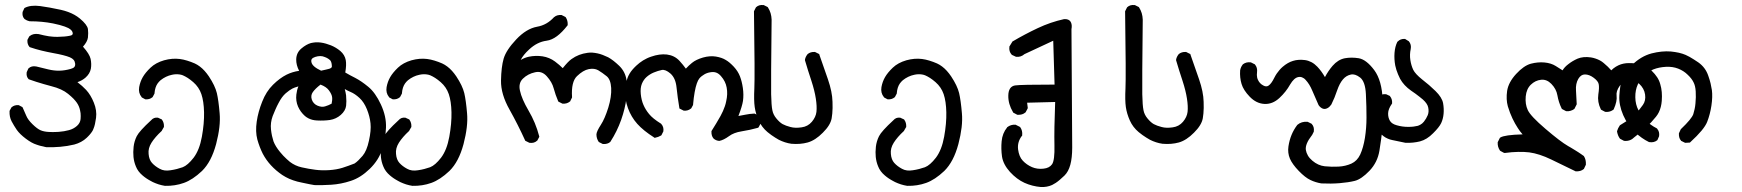

<svg xmlns="http://www.w3.org/2000/svg" viewBox="-20 -462 7040 776"><path d="M167 132.8Q164.1 132.3 161.1 131.6Q158.2 130.9 155.5 130.1Q152.8 129.4 150.1 128.9Q147.5 128.4 144.5 127.7Q141.6 127 138.9 126.2Q136.2 125.5 133.5 124.5Q130.9 123.5 127.9 122.6Q108.4 116.7 84.5 98.6Q72.3 89.4 63.2 80.6Q54.2 71.8 47.9 63Q42 54.7 36.9 45.9Q31.7 37.1 26.9 28.3Q17.6 10.3 18.6 -12.2V-13.2L19 -14.6L25.9 -27.3L26.4 -28.3L27.3 -28.8Q38.1 -38.1 54.2 -37.1H55.2L56.6 -36.6L69.3 -29.8L70.8 -28.8L71.8 -26.9Q79.6 -10.3 86.4 6.3Q92.8 22 111.6 40.3Q130.4 58.6 144 64.5Q157.7 70.3 177.2 71.3Q181.2 71.3 185.1 71.5Q189 71.8 193.1 71.8Q197.3 71.8 201.4 71.5Q205.6 71.3 210 71.3Q214.4 71.3 218.3 70.8Q239.3 69.3 258.8 64Q277.3 59.1 291 46.9Q304.2 35.2 305.7 19Q306.2 13.2 306.2 7.3Q306.2 1.5 305.7 -4.4Q305.2 -10.3 303.7 -15.6Q300.3 -32.7 290.5 -46.9Q288.1 -50.3 284.7 -54.4Q281.2 -58.6 277.1 -63Q272.9 -67.4 267.3 -72.3Q261.7 -77.1 255.4 -82.5Q230.5 -103 187 -113.8Q171.9 -117.7 157 -122.1Q142.1 -126.5 127.2 -131.1Q112.3 -135.7 97.7 -141.1L96.2 -141.6L95.2 -142.6Q85.4 -153.3 87.9 -169.9V-170.4L88.4 -171.4L94.2 -184.1L94.7 -185.1L95.7 -186Q107.4 -196.8 126 -193.4H126.5Q149.9 -187.5 174.8 -181.6Q198.7 -175.8 220.5 -176.3Q242.2 -176.8 266.1 -183.6Q276.9 -186.5 280.8 -191.7Q284.7 -196.8 283.7 -205.1Q282.7 -213.9 277.6 -220Q272.5 -226.1 262.2 -230.5Q240.7 -239.3 194.3 -247.6Q170.4 -252 147.5 -257.6Q124.5 -263.2 101.6 -271L100.1 -271.5L99.1 -272.5Q89.8 -283.2 90.8 -299.3V-300.3L91.3 -301.8L98.1 -314.5L99.1 -315.4L100.1 -316.4Q114.7 -327.6 135.7 -324.2H136.2Q147.5 -321.3 157.7 -319.1Q168 -316.9 177.5 -315.4Q187 -314 195.6 -313.5Q204.1 -313 211.9 -313Q243.7 -313.5 261.7 -317.4Q265.6 -317.9 268.3 -319.1Q271 -320.3 272.2 -321.8Q273.4 -323.2 273.9 -324.7Q274.4 -326.2 273.9 -328.6Q273.4 -333.5 269.3 -338.6Q265.1 -343.8 256.3 -348.6Q250.5 -351.6 241.7 -354.7Q232.9 -357.9 220.9 -361.1Q209 -364.3 194.8 -367.2Q150.9 -376 100.6 -376H100.1H99.6Q88.4 -378.4 79.6 -384.8L79.1 -385.3L78.6 -385.7Q68.8 -396.5 71.3 -413.1V-413.6L71.8 -414.6L77.6 -427.2L78.6 -429.2L80.1 -430.2Q103.5 -442.4 142.1 -437.5Q178.7 -432.6 225.6 -422.4Q241.2 -418.9 255.1 -413.8Q269 -408.7 280.8 -402.1Q292.5 -395.5 302.7 -387.2Q332.5 -362.3 335.4 -344.7Q336.4 -336.4 336.4 -327.9Q336.4 -319.3 335.4 -310.1Q333 -293 315.4 -273.4Q341.8 -243.7 346.2 -224.1Q350.6 -203.1 347.2 -184.1Q343.3 -164.1 325.7 -148.4Q312.5 -136.7 293 -129.9Q313 -114.7 328.1 -98.6Q346.7 -78.6 359.4 -46.9Q372.1 -15.6 368.2 14.2Q366.2 28.3 363.8 39.3Q361.3 50.3 357.9 58.1Q356.9 61 355.5 64Q354 66.9 352.1 69.8Q350.1 72.8 347.9 75.7Q345.7 78.6 343 81.8Q340.3 85 337.2 88.1Q334 91.3 330.6 94.7Q320.3 104.5 307.6 111.3Q294.9 118.2 280.3 122.1Q252 128.9 223.6 131.3Q195.3 133.8 168 132.8H167.5Z M646.5 289.1Q640.1 288.1 633.8 286.6Q627.4 285.2 621.3 283.2Q615.2 281.2 609.1 278.8Q603 276.4 597.7 273.9Q592.8 271.5 588.6 269Q584.5 266.6 580.1 264.2Q575.7 261.7 571.8 259Q567.9 256.3 564 253.4Q560.1 250.5 556.2 247.1Q537.1 231 529.3 210.9Q525.4 201.7 522.9 191.9Q520.5 182.1 519.5 172.4Q517.6 153.3 520 131.3Q522.5 108.9 532.7 88.4Q543 67.9 590.3 24.4Q601.6 11.2 618.2 13.7H618.7L619.6 14.2L632.3 20L633.8 20.5L634.8 22Q643.6 34.2 642.6 50.3V51.8L641.6 52.7L633.8 66.4V67.4L632.8 67.9Q606.9 91.8 592.3 114.7Q578.1 137.2 580.6 160.2Q581.5 171.9 585 180.9Q588.4 189.9 594.2 196.3Q606.4 210 625.5 220.2Q643.6 230.5 669.4 226.1Q683.1 224.1 695.3 220.9Q707.5 217.8 718.3 213.9Q738.8 206.1 762.7 175.3Q774.4 159.7 782.7 138.7Q791 117.7 795.9 90.8Q805.7 36.6 804.7 -8.3Q803.7 -52.7 793.9 -81.5Q784.2 -109.9 761.2 -129.9Q749.5 -140.1 738.8 -147Q728 -153.8 718.8 -157.7Q712.4 -160.2 705.6 -161.1Q698.7 -162.1 690.9 -161.9Q683.1 -161.6 674.8 -159.7Q662.6 -157.2 650.9 -151.6Q639.2 -146 628.9 -137.7Q622.1 -131.8 616.9 -124.5Q611.8 -117.2 608.6 -107.4Q605.5 -97.7 604.5 -85.4V-84L604 -83L597.2 -70.3L596.7 -69.3L595.7 -68.8Q585 -59.6 568.8 -60.5H567.9L566.4 -61L553.7 -67.9L552.7 -68.8L552.2 -69.8Q538.6 -86.4 542.5 -109.9Q546.4 -131.8 557.1 -150.4Q562.5 -159.7 570.3 -169.2Q578.1 -178.7 588.4 -188.5Q609.4 -208.5 643.1 -218.3Q676.3 -227.5 706.5 -223.6Q721.2 -221.7 736.3 -217Q751.5 -212.4 767.1 -205.6Q777.8 -200.7 787.8 -193.1Q797.9 -185.5 806.9 -175.5Q815.9 -165.5 824.2 -153.3Q849.1 -115.7 856.4 -85.9Q863.3 -56.6 867.7 -4.4Q870.1 22 866.5 53.2Q862.8 84.5 853.5 120.1Q843.8 156.2 829.6 183.3Q815.4 210.4 796.4 229Q758.8 264.6 723.1 277.3Q705.1 283.7 686.3 286.6Q667.5 289.6 647.5 289.1H647Z M1251 286.1Q1242.2 284.7 1233.6 283Q1225.1 281.2 1216.6 279.5Q1208 277.8 1199.5 275.9Q1190.9 273.9 1182.1 272Q1173.3 269.5 1165 266.8Q1156.7 264.2 1149.2 260.7Q1141.6 257.3 1134.5 253.4Q1127.4 249.5 1120.6 245.1Q1107.9 236.3 1096.4 226.6Q1085 216.8 1075.2 206.1Q1055.7 185.1 1042 159.2Q1028.8 132.8 1020 101.6Q1011.7 69.8 1017.6 29.3Q1023.4 -10.3 1039.6 -50.8Q1055.7 -92.3 1083.5 -119.6Q1110.8 -146.5 1138.2 -160.2Q1149.9 -166 1162.6 -169.9Q1175.3 -173.8 1189 -175.8Q1176.8 -199.2 1177.2 -221.7Q1177.7 -249 1198.2 -266.1Q1217.8 -282.7 1236.8 -288.1Q1241.2 -289.1 1246.1 -289.8Q1251 -290.5 1256.1 -291Q1261.2 -291.5 1266.4 -291Q1271.5 -290.5 1276.9 -290Q1287.1 -288.6 1297.4 -285.6Q1307.6 -282.7 1317.4 -278.8Q1337.9 -270.5 1355.5 -255.9Q1373.5 -240.2 1377.4 -219.2Q1380.9 -200.7 1375.5 -168.9Q1395.5 -157.2 1416 -147Q1428.2 -140.6 1441.2 -131.8Q1454.1 -123 1468.3 -111.3Q1497.1 -87.9 1519.5 -39.6Q1542 8.8 1540 54.2Q1539.1 76.2 1535.2 98.1Q1531.2 120.1 1524.4 141.6Q1511.2 184.6 1474.4 220.5Q1437.5 256.3 1397.9 269Q1358.4 282.2 1318.4 284.7Q1278.3 287.1 1252 286.1H1251.5ZM1413.1 198.7Q1420.4 193.8 1428.5 186Q1436.5 178.2 1445.3 168Q1462.4 147.9 1471.2 106.4Q1480.5 64.9 1477.5 36.6Q1474.6 8.3 1462.9 -20.5Q1451.2 -49.3 1433.1 -65.9Q1414.6 -83 1397 -90.3Q1385.3 -95.2 1373.5 -102.1Q1374 -99.6 1374.5 -97.7Q1375 -95.7 1375.5 -93.5Q1376 -91.3 1376.5 -89.4Q1377 -87.4 1377.2 -85.4Q1377.4 -83.5 1377.9 -81.3Q1378.4 -79.1 1378.7 -77.1Q1378.9 -75.2 1378.9 -73.2Q1379.9 -63 1379.9 -53.2Q1379.9 -43.5 1378.9 -34.7Q1376.5 -14.6 1357.4 2.4Q1338.4 19 1313.5 22.9Q1289.6 26.4 1260.7 24.9Q1251 24.4 1242.4 22.2Q1233.9 20 1226.3 16.1Q1218.8 12.2 1212.4 6.8Q1194.3 -9.3 1184.6 -31.2Q1174.8 -53.7 1177.7 -79.6Q1179.7 -97.7 1186 -112.8Q1177.7 -110.4 1171.9 -108.4Q1166 -106.4 1161.6 -104Q1150.9 -98.6 1134.8 -85Q1119.1 -71.3 1106 -45.9Q1099.1 -33.2 1093.3 -19.8Q1087.4 -6.3 1082 7.3Q1072.3 34.2 1075.2 61Q1076.7 74.7 1079.3 86.9Q1082 99.1 1085.4 109.4Q1093.3 129.9 1111.8 152.3Q1118.2 160.2 1124.8 167.2Q1131.3 174.3 1138.2 180.4Q1145 186.5 1151.9 192.4Q1162.1 200.2 1174.1 205.8Q1186 211.4 1199.7 214.4Q1227.5 220.7 1254.4 224.1Q1280.3 227.5 1310.5 225.6Q1340.8 223.6 1364.5 216.1Q1388.2 208.5 1413.1 198.7ZM1320.3 -43Q1323.7 -58.1 1322.3 -69.3Q1320.8 -81.5 1309.1 -97.2Q1298.8 -111.3 1275.4 -120.1Q1253.9 -103.5 1244.1 -89.4Q1234.9 -76.2 1240.2 -59.6Q1246.1 -42.5 1262.7 -35.2Q1279.8 -27.8 1293.7 -32Q1307.6 -36.1 1320.3 -43ZM1321.3 -191.9Q1321.3 -207.5 1316.4 -215.8Q1315.4 -217.3 1314 -218.8Q1312.5 -220.2 1310.5 -221.7Q1308.6 -223.1 1306.2 -224.9Q1303.7 -226.6 1300.3 -228.3Q1296.9 -230 1293 -231.4Q1284.2 -235.4 1274.4 -235.4Q1264.6 -235.4 1253.9 -231.9Q1243.7 -228.5 1240.2 -223.4Q1236.8 -218.3 1238.8 -210.4Q1242.2 -192.9 1277.8 -176.3Q1289.6 -178.7 1297.4 -180.7Q1305.2 -182.6 1311 -184.1Q1319.8 -187 1321.3 -191.9Z M1646.5 289.1Q1640.1 288.1 1633.8 286.6Q1627.4 285.2 1621.3 283.2Q1615.2 281.2 1609.1 278.8Q1603 276.4 1597.7 273.9Q1592.8 271.5 1588.6 269Q1584.5 266.6 1580.1 264.2Q1575.7 261.7 1571.8 259Q1567.9 256.3 1564 253.4Q1560.1 250.5 1556.2 247.1Q1537.1 231 1529.3 210.9Q1525.4 201.7 1522.9 191.9Q1520.5 182.1 1519.5 172.4Q1517.6 153.3 1520 131.3Q1522.5 108.9 1532.7 88.4Q1543 67.9 1590.3 24.4Q1601.6 11.2 1618.2 13.7H1618.7L1619.6 14.2L1632.3 20L1633.8 20.5L1634.8 22Q1643.6 34.2 1642.6 50.3V51.8L1641.6 52.7L1633.8 66.4V67.4L1632.8 67.9Q1606.9 91.8 1592.3 114.7Q1578.1 137.2 1580.6 160.2Q1581.5 171.9 1585 180.9Q1588.4 189.9 1594.2 196.3Q1606.4 210 1625.5 220.2Q1643.6 230.5 1669.4 226.1Q1683.1 224.1 1695.3 220.9Q1707.5 217.8 1718.3 213.9Q1738.8 206.1 1762.7 175.3Q1774.4 159.7 1782.7 138.7Q1791 117.7 1795.9 90.8Q1805.7 36.6 1804.7 -8.3Q1803.7 -52.7 1793.9 -81.5Q1784.2 -109.9 1761.2 -129.9Q1749.5 -140.1 1738.8 -147Q1728 -153.8 1718.8 -157.7Q1712.4 -160.2 1705.6 -161.1Q1698.7 -162.1 1690.9 -161.9Q1683.1 -161.6 1674.8 -159.7Q1662.6 -157.2 1650.9 -151.6Q1639.2 -146 1628.9 -137.7Q1622.1 -131.8 1616.9 -124.5Q1611.8 -117.2 1608.6 -107.4Q1605.5 -97.7 1604.5 -85.4V-84L1604 -83L1597.2 -70.3L1596.7 -69.3L1595.7 -68.8Q1585 -59.6 1568.8 -60.5H1567.9L1566.4 -61L1553.7 -67.9L1552.7 -68.8L1552.2 -69.8Q1538.6 -86.4 1542.5 -109.9Q1546.4 -131.8 1557.1 -150.4Q1562.5 -159.7 1570.3 -169.2Q1578.1 -178.7 1588.4 -188.5Q1609.4 -208.5 1643.1 -218.3Q1676.3 -227.5 1706.5 -223.6Q1721.2 -221.7 1736.3 -217Q1751.5 -212.4 1767.1 -205.6Q1777.8 -200.7 1787.8 -193.1Q1797.9 -185.5 1806.9 -175.5Q1815.9 -165.5 1824.2 -153.3Q1849.1 -115.7 1856.4 -85.9Q1863.3 -56.6 1867.7 -4.4Q1870.1 22 1866.5 53.2Q1862.8 84.5 1853.5 120.1Q1843.8 156.2 1829.6 183.3Q1815.4 210.4 1796.4 229Q1758.8 264.6 1723.1 277.3Q1705.1 283.7 1686.3 286.6Q1667.5 289.6 1647.5 289.1H1647Z M2415.5 119.6 2401.9 112.8 2400.4 111.8 2399.4 110.8Q2395 104 2392.8 96.7Q2390.6 89.4 2390.6 81.1V80.6Q2391.6 68.4 2408.7 42Q2424.3 18.1 2438.5 -26.9Q2452.1 -71.3 2450.2 -106.4Q2448.2 -140.6 2432.1 -153.8Q2414.6 -168 2397.5 -178.2Q2381.8 -187 2359.4 -182.6Q2336.9 -178.2 2312 -154.3Q2288.1 -131.3 2292 -69.8V-68.4L2291.5 -66.9L2284.7 -53.2L2284.2 -51.8L2282.7 -51.3Q2271.5 -42 2254.4 -43H2253.4L2252.4 -43.5L2238.8 -50.3L2236.8 -51.3L2235.8 -53.2Q2225.1 -78.1 2217.8 -105Q2211.4 -129.9 2189.9 -153.8Q2169.9 -176.3 2142.6 -169.9Q2113.3 -163.6 2093.3 -144Q2074.7 -126 2081.5 -95.7Q2088.4 -62.5 2116.2 -15.1Q2145 33.7 2159.2 88.4L2159.7 90.8L2158.7 92.8L2151.9 105.5L2151.4 106.4L2150.4 106.9Q2138.7 117.7 2120.6 115.2H2119.1L2118.7 114.7L2105 107.9L2103 106.9L2102.1 105Q2073.7 42.5 2039.6 -18.6Q2003.9 -81.5 2004.9 -136.7Q2005.9 -191.4 2015.6 -225.1Q2025.9 -259.8 2066.4 -302.7Q2107.4 -346.2 2150.9 -354Q2190.4 -360.8 2219.2 -392.6L2219.7 -393.1H2220.2Q2225.6 -397.9 2232.9 -399.9Q2240.2 -401.9 2248.5 -401.4H2249.5L2250.5 -400.9L2264.2 -394L2265.6 -393.1L2266.6 -392.1Q2275.4 -378.4 2274.4 -361.8V-360.4L2273.4 -358.9Q2262.7 -345.2 2252.2 -334.5Q2241.7 -323.7 2231.2 -315.9Q2220.7 -308.1 2210.2 -303.5Q2199.7 -298.8 2189 -297.4Q2150.9 -292.5 2118.2 -261.7Q2094.7 -240.2 2084.5 -219.7Q2092.8 -224.6 2101.1 -227.8Q2109.4 -231 2118.2 -232.9Q2144.5 -238.3 2172.4 -234.4Q2200.7 -230 2223.1 -213.4Q2232.4 -206.5 2240.2 -199.7Q2248 -192.9 2254.4 -186.5Q2275.9 -213.4 2289.6 -223.1Q2304.7 -233.9 2320.6 -240Q2336.4 -246.1 2354.5 -248.5Q2364.3 -250 2374.3 -249.3Q2384.3 -248.5 2394.8 -246.3Q2405.3 -244.1 2416 -240Q2426.8 -235.8 2438 -230.5Q2448.7 -224.6 2460 -215.8Q2471.2 -207 2482.9 -195.8Q2507.3 -171.9 2512.2 -138.2Q2516.6 -105.5 2511.7 -64.9Q2506.8 -23.9 2490.5 22.5Q2474.1 68.8 2447.3 110.4L2446.8 111.3L2446.3 111.8Q2435.5 121.1 2417.5 120.1H2416.5Z M2886.2 107.4Q2879.9 106.9 2874.3 104.5Q2868.7 102.1 2864.3 98.1L2863.8 97.7Q2854.5 86.9 2855.5 68.8V67.4L2856.4 66.4Q2875 37.1 2892.1 6.8Q2897.5 -2.9 2901.9 -12.9Q2906.2 -22.9 2909.7 -32.7Q2913.1 -42.5 2915 -52.7Q2921.9 -82 2917 -107.9Q2912.6 -133.3 2894 -154.3Q2885.3 -164.6 2874.8 -168.5Q2864.3 -172.4 2851.1 -169.9Q2844.2 -168.9 2838.1 -166.7Q2832 -164.6 2826.7 -161.4Q2821.3 -158.2 2816.2 -154.3Q2811 -150.4 2806.6 -145Q2801.3 -138.7 2796.4 -125Q2791.5 -111.3 2787.6 -89.6Q2783.7 -67.9 2781.2 -39.6V-38.1L2780.8 -37.1L2773.9 -24.4L2772.9 -23.4L2772 -22.9Q2760.7 -13.7 2744.6 -14.6H2743.7L2742.7 -15.1L2729 -22L2726.1 -23.4L2725.6 -26.4Q2718.8 -66.4 2714.4 -108.4Q2712.4 -127.9 2706.1 -142.1Q2699.7 -156.2 2689.5 -165Q2669.4 -182.1 2654.8 -179.2Q2638.7 -175.8 2622.1 -168.9Q2606 -162.1 2593.3 -150.9Q2581.1 -140.1 2574.2 -123.3Q2567.4 -106.4 2569.8 -82Q2572.3 -57.1 2580.6 -38.1Q2588.9 -18.6 2603.5 -1Q2618.2 17.1 2650.4 37.1L2651.4 37.6L2651.9 38.1Q2663.6 50.8 2661.1 68.4V69.3L2660.6 69.8L2653.8 83.5L2652.8 85L2651.4 85.9Q2640.6 92.3 2627.9 94.7L2625.5 95.2L2624 93.8Q2580.1 65.9 2555.7 38.6Q2530.8 10.7 2517.8 -25.4Q2504.9 -61.5 2506.8 -95.2Q2508.8 -128.4 2517.1 -149.4Q2520 -156.7 2524.7 -164.6Q2529.3 -172.4 2535.9 -180.2Q2542.5 -188 2551.3 -196.3Q2557.6 -202.1 2564.7 -207.8Q2571.8 -213.4 2579.1 -217.8Q2586.4 -222.2 2594.5 -226.1Q2602.5 -230 2611.3 -232.9Q2646 -245.1 2675.3 -241.7Q2706.1 -237.8 2726.1 -216.3Q2741.2 -199.7 2752 -184.6Q2764.2 -197.8 2776.9 -208Q2793 -221.2 2821.3 -229.5Q2849.1 -237.3 2873.5 -233.4Q2885.3 -231.4 2895.3 -228Q2905.3 -224.6 2913.1 -219.7Q2920.9 -215.3 2929 -208.5Q2937 -201.7 2945.8 -192.4Q2962.9 -173.8 2970.7 -153.3Q2978.5 -133.3 2982.4 -106.4Q2986.3 -79.1 2982.9 -54.2Q2979.5 -32.2 2964.4 6.8Q2979.5 3.9 2992.7 1.5Q3009.8 -2 3027.8 -2.9H3029.8L3031.2 -2.4L3043.9 4.4L3044.4 4.9L3044.9 5.9Q3057.1 17.6 3053.7 37.1L3053.2 38.1V39.1L3046.4 51.8L3044.9 53.7L3042.5 54.7Q3011.2 63.5 2977.5 68.8Q2961.4 71.3 2948.7 76.2Q2936 81.1 2926.3 88.4Q2904.8 104 2887.7 107.4H2887.2Z M3178.7 119.1Q3165 117.2 3152.3 113Q3139.6 108.9 3127.9 103Q3120.6 98.6 3112.8 94Q3105 89.4 3097.4 83.7Q3089.8 78.1 3082 71.8Q3058.6 52.2 3046.4 24.9Q3034.2 -2.4 3030.3 -29.3Q3026.4 -56.2 3028.8 -104.5Q3031.2 -151.4 3027.3 -415V-416.5L3027.8 -417.5L3034.7 -431.2L3035.2 -432.1L3036.1 -433.1Q3047.9 -443.8 3065.9 -441.4H3067.4L3067.9 -440.9L3081.5 -434.1L3083 -433.1L3084 -431.6Q3090.8 -420.9 3094.5 -408.7Q3098.1 -396.5 3098.6 -382.8Q3097.2 -254.9 3096.7 -179.4Q3096.2 -104 3096.7 -81.1Q3097.2 -58.6 3098.4 -42.2Q3099.6 -25.9 3101.6 -16.6Q3105 1.5 3117.7 16.6Q3130.9 32.7 3143.1 39.6Q3155.8 46.4 3174.8 51.3Q3193.8 56.6 3219.7 52.7Q3245.1 49.3 3261.2 30.3Q3277.3 11.2 3279.8 -9.8Q3282.2 -32.2 3277.3 -63.5Q3272.5 -95.2 3259.3 -135.7Q3245.6 -176.8 3233.4 -218.3V-219.2V-220.7Q3234.4 -227.1 3237.1 -232.4Q3239.7 -237.8 3243.7 -242.7V-243.2L3244.6 -243.7Q3255.9 -252.9 3272.9 -252H3273.9L3274.9 -251.5L3288.6 -244.6L3291 -243.7L3291.5 -241.2Q3309.1 -191.4 3326.2 -141.6Q3343.8 -90.8 3344.7 -50.3Q3345.2 -37.1 3345 -25.4Q3344.7 -13.7 3343.8 -3.2Q3342.8 7.3 3341.3 16.1Q3336.4 43.9 3305.7 74.2Q3275.4 105 3244.6 113.8Q3214.4 122.1 3179.2 119.1Z M3646.5 289.1Q3640.1 288.1 3633.8 286.6Q3627.4 285.2 3621.3 283.2Q3615.2 281.2 3609.1 278.8Q3603 276.4 3597.7 273.9Q3592.8 271.5 3588.6 269Q3584.5 266.6 3580.1 264.2Q3575.7 261.7 3571.8 259Q3567.9 256.3 3564 253.4Q3560.1 250.5 3556.2 247.1Q3537.1 231 3529.3 210.9Q3525.4 201.7 3522.9 191.9Q3520.5 182.1 3519.5 172.4Q3517.6 153.3 3520 131.3Q3522.5 108.9 3532.7 88.4Q3543 67.9 3590.3 24.4Q3601.6 11.2 3618.2 13.7H3618.7L3619.6 14.2L3632.3 20L3633.8 20.5L3634.8 22Q3643.6 34.2 3642.6 50.3V51.8L3641.6 52.7L3633.8 66.4V67.4L3632.8 67.9Q3606.9 91.8 3592.3 114.7Q3578.1 137.2 3580.6 160.2Q3581.5 171.9 3585 180.9Q3588.4 189.9 3594.2 196.3Q3606.4 210 3625.5 220.2Q3643.6 230.5 3669.4 226.1Q3683.1 224.1 3695.3 220.9Q3707.5 217.8 3718.3 213.9Q3738.8 206.1 3762.7 175.3Q3774.4 159.7 3782.7 138.7Q3791 117.7 3795.9 90.8Q3805.7 36.6 3804.7 -8.3Q3803.7 -52.7 3793.9 -81.5Q3784.2 -109.9 3761.2 -129.9Q3749.5 -140.1 3738.8 -147Q3728 -153.8 3718.8 -157.7Q3712.4 -160.2 3705.6 -161.1Q3698.7 -162.1 3690.9 -161.9Q3683.1 -161.6 3674.8 -159.7Q3662.6 -157.2 3650.9 -151.6Q3639.2 -146 3628.9 -137.7Q3622.1 -131.8 3616.9 -124.5Q3611.8 -117.2 3608.6 -107.4Q3605.5 -97.7 3604.5 -85.4V-84L3604 -83L3597.2 -70.3L3596.7 -69.3L3595.7 -68.8Q3585 -59.6 3568.8 -60.5H3567.9L3566.4 -61L3553.7 -67.9L3552.7 -68.8L3552.2 -69.8Q3538.6 -86.4 3542.5 -109.9Q3546.4 -131.8 3557.1 -150.4Q3562.5 -159.7 3570.3 -169.2Q3578.1 -178.7 3588.4 -188.5Q3609.4 -208.5 3643.1 -218.3Q3676.3 -227.5 3706.5 -223.6Q3721.2 -221.7 3736.3 -217Q3751.5 -212.4 3767.1 -205.6Q3777.8 -200.7 3787.8 -193.1Q3797.9 -185.5 3806.9 -175.5Q3815.9 -165.5 3824.2 -153.3Q3849.1 -115.7 3856.4 -85.9Q3863.3 -56.6 3867.7 -4.4Q3870.1 22 3866.5 53.2Q3862.8 84.5 3853.5 120.1Q3843.8 156.2 3829.6 183.3Q3815.4 210.4 3796.4 229Q3758.8 264.6 3723.1 277.3Q3705.1 283.7 3686.3 286.6Q3667.5 289.6 3647.5 289.1H3647Z M4187 293.9Q4151.9 291 4120.6 276.9Q4089.4 262.7 4062 232.9Q4034.7 202.6 4029.8 170.9Q4025.4 139.6 4028.3 108.9Q4031.2 76.7 4050.3 53.2V52.2L4051.3 51.8Q4065.4 41 4083.5 42H4084.5L4085.4 42.5L4101.1 50.3L4102.5 51.3L4103.5 52.2Q4113.3 65.9 4111.3 84.5V86.4L4109.9 87.4Q4091.3 111.8 4094.7 141.6Q4096.7 156.2 4101.3 167.7Q4106 179.2 4113.8 187.5Q4129.4 204.1 4150.9 213.4Q4161.1 217.8 4172.9 219.5Q4184.6 221.2 4197.3 219.7Q4221.2 217.3 4231.9 202.1Q4243.2 186.5 4241.7 125Q4240.2 63 4244.6 -49.8L4131.3 -46.9L4133.8 -26.9V-25.4L4133.3 -23.4L4125.5 -8.8L4125 -7.8L4124 -7.3Q4112.3 2.9 4093.3 2H4092.3L4090.8 1.5L4076.2 -6.3L4074.7 -7.3L4074.2 -8.8Q4054.7 -41.5 4055.2 -75.2Q4055.7 -112.3 4082.5 -116.7Q4104.5 -120.1 4242.2 -120.1L4236.8 -297.4L4120.6 -243.2Q4106 -230.5 4087.4 -232.4H4086.4L4085.4 -232.9L4070.8 -239.7L4069.8 -240.2L4068.8 -241.2Q4057.1 -253.9 4059.6 -272.9V-274.4L4060.5 -275.4L4071.3 -293L4071.8 -294.4L4073.2 -294.9Q4122.1 -323.7 4173.8 -348.1Q4225.6 -372.6 4280.8 -384.8H4281.7H4282.2Q4283.7 -384.8 4285.2 -384.8Q4286.6 -384.8 4288.1 -384.5Q4289.6 -384.3 4291 -384.3Q4304.2 -381.8 4308.8 -370.8Q4313.5 -359.9 4310.5 -344.2Q4313.5 53.7 4313.5 134.3Q4313.5 175.8 4305.9 203.9Q4298.3 231.9 4282.2 247.6Q4272.5 256.8 4263.7 264.4Q4254.9 272 4247.1 277.1Q4239.3 282.2 4232.4 285.6Q4211.9 294.9 4187 293.9Z M4678.7 119.1Q4665 117.2 4652.3 113Q4639.6 108.9 4627.9 103Q4620.6 98.6 4612.8 94Q4605 89.4 4597.4 83.7Q4589.8 78.1 4582 71.8Q4558.6 52.2 4546.4 24.9Q4534.2 -2.4 4530.3 -29.3Q4526.4 -56.2 4528.8 -104.5Q4531.2 -151.4 4527.3 -415V-416.5L4527.8 -417.5L4534.7 -431.2L4535.2 -432.1L4536.1 -433.1Q4547.9 -443.8 4565.9 -441.4H4567.4L4567.9 -440.9L4581.5 -434.1L4583 -433.1L4584 -431.6Q4590.8 -420.9 4594.5 -408.7Q4598.1 -396.5 4598.6 -382.8Q4597.2 -254.9 4596.7 -179.4Q4596.2 -104 4596.7 -81.1Q4597.2 -58.6 4598.4 -42.2Q4599.6 -25.9 4601.6 -16.6Q4605 1.5 4617.7 16.6Q4630.9 32.7 4643.1 39.6Q4655.8 46.4 4674.8 51.3Q4693.8 56.6 4719.7 52.7Q4745.1 49.3 4761.2 30.3Q4777.3 11.2 4779.8 -9.8Q4782.2 -32.2 4777.3 -63.5Q4772.5 -95.2 4759.3 -135.7Q4745.6 -176.8 4733.4 -218.3V-219.2V-220.7Q4734.4 -227.1 4737.1 -232.4Q4739.7 -237.8 4743.7 -242.7V-243.2L4744.6 -243.7Q4755.9 -252.9 4772.9 -252H4773.9L4774.9 -251.5L4788.6 -244.6L4791 -243.7L4791.5 -241.2Q4809.1 -191.4 4826.2 -141.6Q4843.8 -90.8 4844.7 -50.3Q4845.2 -37.1 4845 -25.4Q4844.7 -13.7 4843.8 -3.2Q4842.8 7.3 4841.3 16.1Q4836.4 43.9 4805.7 74.2Q4775.4 105 4744.6 113.8Q4714.4 122.1 4679.2 119.1Z M5320.3 279.3Q5308.6 277.3 5297.6 273.9Q5286.6 270.5 5276.4 265.6Q5255.4 255.9 5229.2 228.8Q5203.1 201.7 5193.4 179.2Q5188.5 167.5 5187 155Q5185.5 142.6 5187.5 129.4Q5191.4 104 5200 83.3Q5208.5 62.5 5222.7 43.5L5223.1 43L5223.6 42.5Q5240.2 28.3 5264.2 30.3H5265.1L5266.1 30.8L5279.8 37.6L5280.8 38.1L5281.7 39.1Q5292.5 50.8 5290 68.8V70.3L5289.6 70.8L5282.7 84.5L5282.2 85L5281.7 85.4Q5254.4 120.6 5257.8 144Q5259.8 155.8 5266.1 166.7Q5272.5 177.7 5284.2 187.5Q5307.1 207 5334 210Q5362.3 212.9 5390.1 211.4Q5417.5 210 5441.9 199.2Q5453.6 193.8 5462.4 184.8Q5471.2 175.8 5477.5 162.6Q5490.2 134.8 5496.6 95.2Q5502.9 55.2 5502.9 13.2Q5502.9 -7.8 5502.4 -31.7Q5502 -55.7 5500.5 -81.5Q5498 -131.8 5477.5 -148.4Q5466.8 -156.7 5457.3 -159.7Q5447.8 -162.6 5439.5 -160.6Q5420.9 -156.7 5407.7 -141.1Q5394 -125 5384.3 -96.7Q5374.5 -66.9 5360.8 -39.6L5360.4 -39.1L5359.9 -38.6Q5356.9 -34.7 5354.2 -31.7Q5351.6 -28.8 5348.6 -26.9Q5343.3 -23.4 5337.9 -22.2Q5332.5 -21 5327.6 -22.5Q5322.8 -23.9 5318.1 -27.6Q5313.5 -31.2 5309.6 -36.6V-37.1L5309.1 -37.6Q5296.4 -65.9 5284.2 -94.7Q5278.3 -108.9 5271.5 -119.9Q5264.6 -130.9 5256.8 -139.2Q5253.4 -143.1 5249.8 -145.5Q5246.1 -147.9 5242.4 -149.4Q5238.8 -150.9 5234.9 -151.1Q5231 -151.4 5226.6 -150.4Q5210 -147 5194.3 -120.6Q5177.7 -90.8 5150.9 -65.9Q5123 -40 5089.8 -42Q5057.1 -43.9 5030.8 -71.3Q5005.4 -97.7 4998 -122.6Q4994.1 -135.3 4992.7 -148.9Q4991.2 -162.6 4992.2 -177.2V-177.7Q4994.6 -190.9 5002.4 -200.7L5002.9 -201.7L5003.4 -202.1Q5017.1 -212.4 5034.7 -210H5036.1L5036.6 -209.5L5050.3 -202.6L5051.8 -202.1L5052.2 -201.2Q5063 -188.5 5060.5 -169.9Q5059.6 -164.6 5059.8 -159.2Q5060.1 -153.8 5061 -148.7Q5062 -143.6 5064.5 -138.7Q5067.9 -131.3 5073 -126Q5078.1 -120.6 5085.4 -116.7Q5098.1 -109.4 5107.4 -116.2Q5118.7 -124 5130.4 -147.9Q5134.8 -156.7 5140.1 -164.6Q5145.5 -172.4 5151.4 -179.2Q5157.2 -186 5164.1 -191.9Q5184.6 -209.5 5205.6 -215.8Q5227.1 -222.7 5254.4 -219.2Q5268.1 -217.3 5280.5 -210.7Q5293 -204.1 5304.2 -192.4Q5321.3 -174.3 5335 -150.4Q5348.1 -175.3 5365.7 -195.8Q5387.7 -221.2 5415.5 -226.6Q5428.7 -229 5442.9 -229Q5457 -229 5471.7 -226.6Q5502.4 -221.2 5534.2 -178.7Q5565.4 -136.7 5568.4 -56.6Q5571.3 21.5 5566.9 61.5Q5562.5 101.6 5555.2 147Q5547.4 194.3 5514.9 228.3Q5482.4 262.2 5455.6 269Q5429.7 275.4 5394.5 278.3Q5359.4 281.2 5320.8 279.3Z M5660.6 115.2Q5633.8 109.4 5606.9 104Q5602.1 103 5597.4 101.6Q5592.8 100.1 5588.4 98.1Q5584 96.2 5579.8 93.8Q5575.7 91.3 5571.8 88.4Q5567.9 85.4 5564.2 82Q5560.5 78.6 5557.1 74.7Q5536.6 51.8 5531.2 29.3Q5526.4 7.3 5528.3 -20Q5530.3 -48.3 5551.3 -71.3H5551.8V-71.8Q5564.5 -83.5 5582 -81.1H5582.5L5583.5 -80.6L5596.2 -74.7L5597.7 -74.2L5598.1 -72.8Q5607.4 -61.5 5606.4 -45.4V-43.9L5605.5 -42.5Q5590.8 -21.5 5590.3 -4.2Q5589.8 13.2 5597.7 26.4Q5605.5 39.1 5625.5 44.4Q5647.5 50.8 5671.4 50.8Q5683.6 50.8 5693.4 49.6Q5703.1 48.3 5710.9 46.4Q5715.3 44.9 5719.7 42.5Q5724.1 40 5727.8 37.1Q5731.4 34.2 5734.9 29.8Q5744.6 17.6 5750.5 3.4Q5755.9 -10.3 5752.4 -27.3Q5751 -35.2 5745.6 -43.2Q5740.2 -51.3 5731 -59.6Q5724.6 -64.9 5717 -71Q5709.5 -77.1 5700.9 -83.3Q5692.4 -89.4 5683.1 -95.7Q5653.8 -116.2 5638.7 -143.6Q5634.3 -152.8 5630.4 -161.6Q5626.5 -170.4 5623.8 -179.4Q5621.1 -188.5 5619.1 -197.3Q5614.3 -223.1 5616.2 -248.5Q5618.2 -273.9 5627.4 -292.5L5627.9 -293.5L5628.9 -293.9Q5640.1 -305.7 5657.7 -304.7H5659.2L5660.2 -303.7L5672.9 -295.9L5673.8 -295.4L5674.3 -294.9Q5685.1 -281.7 5681.6 -263.7Q5676.8 -241.2 5680.2 -219.2Q5683.6 -197.3 5691.9 -179.7Q5700.2 -163.1 5727.5 -141.1Q5756.8 -118.7 5781.7 -94.2Q5808.1 -68.4 5812.5 -44.9Q5816.4 -22.9 5814.5 -2Q5813.5 8.8 5811 18.1Q5808.6 27.3 5804.7 35.6Q5796.9 52.2 5772 76.7Q5747.1 102.1 5719.2 109.4Q5691.9 116.2 5662.1 115.2H5661.6Z M6347.2 230Q6298.3 206.5 6249.5 182.6Q6201.2 159.2 6160.6 153.8Q6140.6 151.4 6116 151.9Q6091.3 152.3 6062.5 156.2H6060.5L6058.6 155.8L6043.9 147.9L6043 147L6042 146Q6032.2 131.3 6033.2 113.8V112.8L6033.7 111.8L6041.5 96.2L6042.5 94.7L6043.9 93.8Q6061 83 6133.8 81.1Q6122.1 67.9 6114.3 55.2Q6103 38.1 6092.8 16.6Q6082.5 -4.9 6074.2 -32.2Q6066.4 -60.1 6071.3 -94.7Q6076.7 -129.4 6107.7 -163.1Q6138.7 -196.8 6167.5 -204.6Q6195.8 -211.9 6222.2 -209.5Q6249 -207 6267.6 -195.3Q6282.2 -186.5 6295.4 -177.7Q6303.2 -190.9 6317.9 -202.1Q6335 -215.8 6356.4 -225.1Q6378.9 -234.4 6409.7 -230Q6419.4 -228.5 6428.7 -225.3Q6438 -222.2 6446.3 -217.8Q6454.6 -213.4 6461.9 -207Q6479.5 -192.4 6492.2 -177.7Q6496.6 -182.1 6501.2 -185.8Q6505.9 -189.5 6511 -192.6Q6516.1 -195.8 6521.5 -198.2Q6540.5 -207 6563.5 -207Q6568.8 -207 6574.2 -206.8Q6579.6 -206.5 6585.2 -206.3Q6590.8 -206.1 6596.2 -205.3Q6601.6 -204.6 6606.9 -204.1Q6629.9 -200.7 6655.8 -175.8Q6668.9 -163.1 6677.7 -149.7Q6686.5 -136.2 6690.4 -121.1Q6699.2 -92.3 6696.3 -54.2Q6695.3 -41.5 6692.4 -30Q6689.5 -18.6 6684.6 -8.5Q6679.7 1.5 6672.9 9.8Q6653.8 33.2 6635.3 50.8Q6629.4 56.2 6621.6 63Q6613.8 69.8 6605 77.1Q6596.2 84.5 6585.9 92.3Q6569.3 109.4 6545.4 107.4H6543.9L6543 106.9L6528.3 99.1L6527.3 98.1L6526.4 97.2Q6522.5 91.8 6519.8 85Q6517.1 78.1 6515.6 70.3V69.3V67.9Q6519 56.2 6526.4 45.4L6527.3 44.4L6527.8 43.9Q6544.9 33.2 6562 22.5Q6567.4 19 6572.5 14.9Q6577.6 10.7 6582.5 6.3Q6587.4 2 6592.3 -3.4Q6606.9 -19.5 6620.1 -38.1Q6632.3 -55.2 6628.9 -79.6Q6625.5 -104.5 6605 -123.5Q6585 -142.1 6563 -138.7Q6551.8 -137.2 6542.5 -131.1Q6533.2 -125 6525.9 -114.3Q6511.2 -93.3 6513.7 -75.2Q6516.6 -52.7 6502.4 -21L6502 -19.5L6501 -19Q6496.6 -15.6 6491.7 -13.4Q6486.8 -11.2 6481.2 -10.3Q6475.6 -9.3 6469.2 -9.8H6468.3L6466.8 -10.3L6452.1 -18.1L6450.7 -19L6449.7 -21Q6435.5 -49.8 6439.9 -80.6Q6444.3 -108.4 6441.4 -122.1Q6439 -134.3 6421.4 -147.5Q6403.3 -161.1 6385.7 -161.1Q6369.6 -161.1 6358.9 -143.1Q6347.7 -123.5 6349.6 -96.7Q6351.6 -67.9 6352.5 -42V-40.5L6352.1 -39.6L6344.2 -23.9L6343.8 -22.5L6342.8 -22Q6339.4 -19 6335.7 -17.3Q6332 -15.6 6328.1 -14.4Q6324.2 -13.2 6320.1 -12.7Q6315.9 -12.2 6311 -12.7H6310.1L6308.6 -13.2L6293.9 -21L6292.5 -22L6291.5 -23.9Q6279.3 -48.8 6274.4 -77.1Q6270 -102.5 6250 -123Q6231.4 -142.1 6208.5 -139.6Q6185.1 -137.2 6167 -119.6Q6149.4 -102.5 6146.5 -72.3Q6143.6 -41 6154.8 -17.1Q6166 7.3 6226.1 58.6Q6286.6 110.4 6317.9 128.4Q6323.2 131.3 6328.6 134.5Q6334 137.7 6339.1 140.9Q6344.2 144 6349.4 147.2Q6354.5 150.4 6359.9 153.8Q6365.2 157.2 6370.4 160.9Q6375.5 164.6 6380.4 168L6381.3 168.5L6381.8 169.4Q6390.6 183.1 6389.6 202.6V203.6L6389.2 204.6L6382.3 219.2L6381.8 220.7L6380.9 221.2Q6374.5 226.6 6366.5 228.8Q6358.4 231 6349.1 230.5H6348.1Z M6789.6 114.7 6775.9 107.9 6774.4 107.4 6773.9 106Q6769 100.6 6767.1 93.3Q6765.1 85.9 6765.6 77.6V76.7L6766.1 75.7L6772.9 61L6773.4 60.1L6774.4 59.1Q6816.9 18.6 6823.7 -0.5Q6826.7 -10.3 6829.1 -21.2Q6831.5 -32.2 6832.5 -44.4Q6835 -69.3 6833.5 -92.8Q6832 -115.7 6824.7 -129.4Q6821.3 -136.7 6815.4 -144.3Q6809.6 -151.9 6801.3 -159.7Q6793 -168 6783.4 -174.1Q6773.9 -180.2 6762.7 -184.6Q6740.2 -193.4 6712.9 -191.9Q6685.1 -190.4 6662.6 -181.6Q6651.9 -177.2 6642.6 -171.4Q6633.3 -165.5 6625.5 -158.2Q6610.4 -144 6599.6 -121.1Q6588.9 -98.1 6589.4 -68.8Q6589.8 -39.6 6602.1 -16.6Q6614.3 7.3 6631.3 24.9Q6640.1 33.2 6651.4 41.5Q6662.6 49.8 6676.8 57.1L6677.7 58.1L6678.2 59.1Q6688 70.8 6685.5 87.9V88.4L6685.1 89.4L6679.2 103L6678.7 104L6677.7 105Q6670.9 110.4 6662.8 112.1Q6654.8 113.8 6645.5 112.3H6644.5L6644 111.8Q6629.9 105 6615.7 95Q6601.6 85 6587.4 71.8Q6558.6 44.4 6540.5 3.4Q6522.5 -38.1 6524.9 -76.2Q6527.3 -113.3 6534.2 -138.7Q6541.5 -165 6577.1 -200.2Q6594.7 -217.3 6614 -228.8Q6633.3 -240.2 6654.8 -246.1Q6696.8 -256.8 6732.9 -253.9Q6741.7 -252.9 6750 -251.7Q6758.3 -250.5 6765.6 -248.8Q6772.9 -247.1 6779.8 -244.9Q6786.6 -242.7 6792.5 -240.2Q6800.3 -236.8 6808.6 -232.2Q6816.9 -227.5 6825.7 -221.9Q6834.5 -216.3 6843.8 -210Q6873 -189.5 6884.3 -155.8Q6890.1 -139.6 6893.6 -125Q6897 -110.4 6898.9 -97.7Q6902.3 -71.3 6897 -35.2Q6891.6 0.5 6879.9 30.3Q6868.2 61 6811.5 112.8L6810.1 114.3H6808.1L6792.5 115.2H6791Z"/></svg>

Font: NaikaiFont
Style: SemiBold
Weight: 600
Version: Version 1.89